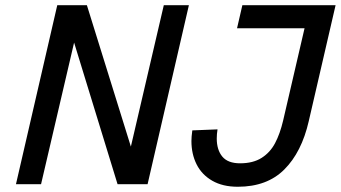

<svg xmlns="http://www.w3.org/2000/svg" viewBox="-20 -710 1313 740"><path d="M41.5 0 200.7 -689.9H314.9L484.4 -145L611.3 -689.9H708L548.8 0H433.1L265.6 -545.9L138.2 0ZM717.8 -166.5Q717.8 -182.6 721.2 -207.5L818.4 -211.4Q815.4 -193.4 815.4 -176.3Q815.4 -132.3 836.9 -106.4Q858.4 -80.6 905.3 -80.6Q955.1 -80.6 988 -101.3Q1021 -122.1 1040 -158Q1059.1 -193.8 1071.3 -245.6L1153.8 -601.1H893.6L914.1 -689.9H1273.4L1169.9 -242.7Q1142.6 -123.5 1075.9 -56.9Q1009.3 9.8 896.5 9.8Q838.4 9.8 798.1 -13.4Q757.8 -36.6 737.8 -76.4Q717.8 -116.2 717.8 -166.5Z"/></svg>

Font: Acari Sans Medium
Style: Italic
Weight: 500
Italic angle: -13°
Designer: Alfredo Marco Pradil and Stefan Peev
Foundry: Hanken Design Co.
Version: Version 1.045